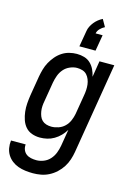

<svg xmlns="http://www.w3.org/2000/svg" viewBox="-153 -841 797 1138"><g transform="rotate(15 245.5 -272.5)"><path d="M167 223Q143 223 120 220Q97 217 76 209.5Q55 202 37.5 188.5Q20 175 8.5 156.5Q-3 138 -7 115.5Q-11 93 -8 69H82Q80 86 86 101.5Q92 117 104.5 126.5Q117 136 133.5 139.5Q150 143 167 143Q189 143 211.5 134Q234 125 250 107Q266 89 274.5 67Q283 45 287 22L304 -80Q292 -60 275.5 -43Q259 -26 238.5 -14Q218 -2 196 3Q174 8 152 8Q126 8 102.5 -0.5Q79 -9 63.5 -27Q48 -45 40 -68.5Q32 -92 29 -117.5Q26 -143 28 -169Q30 -195 34 -221L54 -341Q58 -363 64.5 -386Q71 -409 82.5 -430Q94 -451 110 -470Q126 -489 146.5 -502.5Q167 -516 190.5 -522Q214 -528 237 -528Q261 -528 283 -521.5Q305 -515 321 -499.5Q337 -484 346.5 -464Q356 -444 361 -421L377 -520H468L376 36Q372 60 364 84.5Q356 109 342 131Q328 153 308 171.5Q288 190 264.5 202Q241 214 216 218.5Q191 223 167 223ZM201 -72Q222 -72 244 -79.5Q266 -87 282.5 -103Q299 -119 308 -140Q317 -161 321 -182L341 -302Q344 -319 345 -336Q346 -353 344 -369Q342 -385 336 -400Q330 -415 319.5 -426.5Q309 -438 293 -443Q277 -448 260 -448Q239 -448 216.5 -438.5Q194 -429 178.5 -411Q163 -393 155 -371Q147 -349 143 -327L123 -207Q120 -192 119 -176Q118 -160 120.5 -144.5Q123 -129 128.5 -115Q134 -101 144.5 -91Q155 -81 170 -76.5Q185 -72 201 -72ZM239 -575 256 -674Q258 -688 265 -702Q272 -716 282 -728.5Q292 -741 304.5 -751Q317 -761 331 -768L356 -724Q340 -716 327.5 -703Q315 -690 312 -674H355L338 -575Z"/></g></svg>

Font: Iosevka SS04 Medium Oblique
Style: Regular
Weight: 500
Italic angle: -9°
Monospace: yes
Designer: Belleve Invis
Foundry: Belleve Invis
Version: Version 19.0.0; ttfautohint (v1.8.4)